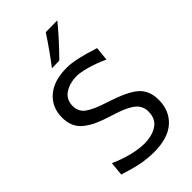

<svg xmlns="http://www.w3.org/2000/svg" viewBox="-289 -1061 1164 1164"><g transform="rotate(-45 293.0 -479.0)"><path d="M287.6 -788.1 223.1 -786.6Q296.9 -884.3 351.1 -967.8L451.2 -969.2Q386.2 -888.2 287.6 -788.1ZM299.3 11.2Q275.4 11.2 250.2 8.8Q225.1 6.3 207.3 3.4Q189.5 0.5 164.3 -5.6Q139.2 -11.7 128.4 -14.9Q117.7 -18.1 93 -25.6Q68.4 -33.2 64.5 -34.2L73.2 -123Q200.7 -66.9 298.8 -66.9Q367.2 -67.9 409.4 -97.4Q451.7 -127 451.7 -188.5Q451.7 -210.9 443.4 -229Q435.1 -247.1 421.1 -260.5Q407.2 -273.9 382.8 -286.6Q358.4 -299.3 332.8 -308.8Q307.1 -318.4 269 -330.1Q213.9 -347.2 177.2 -364Q140.6 -380.9 111.3 -404.3Q82 -427.7 68.4 -459.2Q54.7 -490.7 54.7 -532.2Q54.7 -618.7 115.7 -672.4Q176.8 -726.1 288.1 -726.1Q361.3 -726.1 502.9 -679.7L494.1 -590.3Q433.6 -618.2 379.4 -633.1Q325.2 -647.9 294.9 -647.9Q231.9 -646.5 190.9 -618.4Q149.9 -590.3 149.9 -535.6Q149.9 -487.3 187.5 -459.7Q225.1 -432.1 319.8 -401.9Q449.2 -360.4 497.6 -316.4Q545.9 -272.5 545.9 -193.4Q545.9 -101.1 484.1 -44.9Q422.4 11.2 299.3 11.2Z"/></g></svg>

Font: Commissioner Flair
Style: Regular
Weight: 400
Designer: Kostas Bartsokas
Foundry: Kostas Bartsokas
Version: Version 1.000